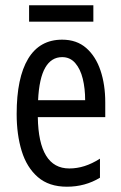

<svg xmlns="http://www.w3.org/2000/svg" viewBox="-20 -696 458 726"><path d="M215 -546Q270 -546 306 -514.5Q342 -483 360 -429.5Q378 -376 378 -309V-253H123Q126 -59 242 -59Q271 -59 299.5 -68Q328 -77 358 -96V-24Q302 10 233 10Q165 10 123 -26.5Q81 -63 62 -125Q43 -187 43 -265Q43 -402 86.5 -474Q130 -546 215 -546ZM215 -480Q174 -480 151 -440Q128 -400 124 -317H302Q302 -361 293 -398Q284 -435 264.5 -457.5Q245 -480 215 -480ZM333 -676V-614H90V-676Z"/></svg>

Font: Noto Sans Myanmar ExtraCondensed
Style: Regular
Weight: 400
Width: 2
Designer: Monotype Design Team
Foundry: Monotype Imaging Inc.
Version: Version 2.107; ttfautohint (v1.8.4.7-5d5b)